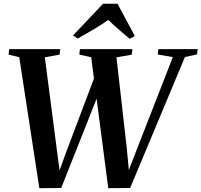

<svg xmlns="http://www.w3.org/2000/svg" viewBox="-20 -1007 1082 1032"><path d="M191.5 4.5 83.5 -699.5 26 -713.5 29.5 -743H303.5L300.5 -713.5L221 -699L284.5 -210L306 -49L282.5 -42L332 -179.5L511.5 -655L550 -604.5L309 3.5ZM562 4.5 470 -699.5 406.5 -713.5 409.5 -743H692L688 -713L606 -699L662 -205.5L676.5 -49L653 -42.5L706.5 -181L909 -700L828 -714L831 -743H1042.5L1039 -714.5L974 -700.5L679.5 3.5ZM372.5 -816.5 534 -987H611.5L705 -813L677 -798.5Q647 -823 618 -848.5Q589 -874 562 -900Q524.5 -873.5 482.8 -848.8Q441 -824 398 -800Z"/></svg>

Font: Merriweather 96pt SemiBold
Style: Italic
Weight: 600
Italic angle: -7.8°
Version: Version 2.101